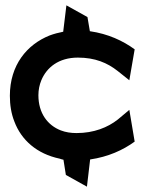

<svg xmlns="http://www.w3.org/2000/svg" viewBox="-20 -591 539 720"><path d="M17 -232C17 -198 22 -165 34 -135C60 -66 118 -14 204 4C208 5 211 7 218 8L227 65L306 109L318 7C386 -3 441 -28 485 -60L465 -179L422 -143C384 -113 332 -92 267 -92C246 -92 226 -95 208 -102C159 -121 124 -166 124 -234C124 -254 128 -273 135 -290C155 -338 200 -375 272 -375C337 -375 383 -355 421 -325L465 -290L485 -406C441 -438 386 -464 317 -474L308 -527L229 -571L217 -472C201 -469 182 -464 166 -458C81 -424 17 -347 17 -232Z"/></svg>

Font: Charger Sport
Style: Blk
Weight: 900
Designer: Jasper
Foundry: Cannot Into Space Fonts
Version: Version 1.1